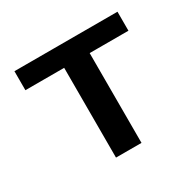

<svg xmlns="http://www.w3.org/2000/svg" viewBox="-102 -528 648 639"><g transform="rotate(-30 222.0 -209.0)"><path d="M173 0V-418H271V0ZM24 -345V-418H420V-345Z"/></g></svg>

Font: Ysabeau Infant SemiBold
Style: Regular
Weight: 600
Designer: Christian Thalmann (Catharsis Fonts)
Version: Version 2.002; featfreeze: ss01,ss02,lnum